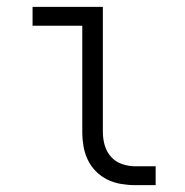

<svg xmlns="http://www.w3.org/2000/svg" viewBox="-20 -540 540 560"><path d="M374 0Q354 0 333 -3.5Q312 -7 293.5 -16Q275 -25 260 -40Q245 -55 236 -74Q227 -93 223.5 -113.5Q220 -134 220 -155V-465H75V-520H280V-155Q280 -135 285.5 -116Q291 -97 304 -82.5Q317 -68 336 -61.5Q355 -55 374 -55H434V0Z"/></svg>

Font: Iosevka Custom Light
Style: Regular
Weight: 300
Monospace: yes
Designer: Belleve Invis
Foundry: Belleve Invis
Version: Version 27.3.5